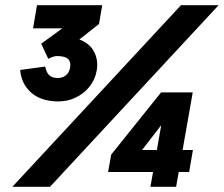

<svg xmlns="http://www.w3.org/2000/svg" viewBox="-20 -720 863 740"><path d="M58.8 -441.2 57.8 -450.4 154.2 -463.4 156.2 -455.6Q160.6 -438.2 170.3 -429.6Q180 -421 196.6 -419.6Q217.8 -417.8 232.1 -428.2Q246.4 -438.6 250.2 -459.4Q253.4 -479.2 244.8 -490Q236.2 -500.8 215.2 -503Q200.2 -505 190.4 -502.9Q180.6 -500.8 166 -493.4L138.8 -551.6L249.8 -632.2L254.8 -610.8H107.4L122.6 -700H374L361.6 -627.6L277.4 -561.2L255.6 -572.8Q263 -572.8 269.2 -572.3Q275.4 -571.8 279.6 -570.2Q324.2 -555 341.9 -522Q359.6 -489 352.8 -448.4Q346.8 -413.2 324 -384.8Q301.2 -356.4 265.6 -341.2Q230 -326 184.8 -330Q131 -334.6 98.1 -364.9Q65.2 -395.2 58.8 -441.2ZM601.4 -237.6 505.6 -113.4 494.4 -142H723.6L709 -57H396.6L408.6 -124.2L600.8 -363.8H722.8L658.8 0H559.8ZM677.6 -700H822.6L172.6 0H27.6Z"/></svg>

Font: Fixel Italic Variable 20240409 Display Thin
Style: Italic
Weight: 100
Italic angle: -10°
Designer: AlfaBravo + MacPaw
Foundry: Kyrylo Tkachov, Marchela Mozhyna, Serhii Makarenko, Maria Weinstein, Zakhar Kryvoshyya
Version: Version 1.211;Glyphs 3.2 (3225)